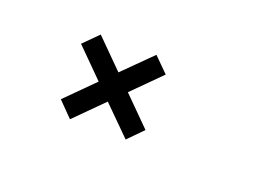

<svg xmlns="http://www.w3.org/2000/svg" viewBox="-41 -521 521 359"><g transform="rotate(20 219.5 -341.0)"><path d="M252 -396 196.8 -340.8 252 -285.6 223.1 -256.3 167.5 -311.5 112.3 -256.3 83.5 -285.6 138.7 -340.8 83.5 -396 112.3 -424.8 167.5 -369.6 223.1 -424.8Z"/></g></svg>

Font: Gputeks
Style: Bold
Weight: 600
Width: 8
Version: Version 0.9